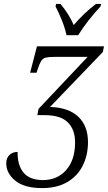

<svg xmlns="http://www.w3.org/2000/svg" viewBox="-20 -951 552 982"><path d="M196 11Q104 11 58 -27Q12 -65 12 -115Q12 -143 28.5 -158.5Q45 -174 70 -174Q69 -106 100.5 -68Q132 -30 200 -30Q273 -30 318.5 -81.5Q364 -133 364 -223Q364 -288 327 -325Q290 -362 209 -362H171L177 -394L428 -660H256Q228 -660 213 -656Q198 -652 189.5 -637.5Q181 -623 171 -592L167 -579H134L169 -714H512L506 -685L236 -404Q331 -401 380.5 -354Q430 -307 430 -224Q430 -158 403.5 -104.5Q377 -51 324.5 -20Q272 11 196 11ZM320 -771Q313 -806 296.5 -847Q280 -888 264 -918L267 -931H289Q309 -908 327 -879.5Q345 -851 357 -823Q380 -850 410 -879Q440 -908 471 -931H497L494 -918Q463 -885 432.5 -846Q402 -807 380 -771Z"/></svg>

Font: Noto Serif Condensed Light
Style: Italic
Weight: 300
Width: 3
Italic angle: -12°
Designer: Monotype Design Team
Foundry: Monotype Imaging Inc.
Version: Version 2.014; ttfautohint (v1.8.4.7-5d5b)